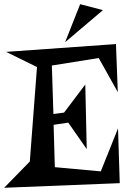

<svg xmlns="http://www.w3.org/2000/svg" viewBox="-33 -890 633 914"><path d="M537.1 -18.1 -13.2 3.9 108.9 -121.1 143.1 -570.8 -3.9 -643.1 519 -680.2 527.8 -451.2 437 -613.8 213.9 -578.1 221.2 -347.2 272 -354 373 -487.8 379.9 -180.2 292 -306.2 222.2 -295.9 228 -94.2 446.8 -74.2 528.8 -278.8ZM276.9 -689 348.6 -870.1 457 -841.8Z"/></svg>

Font: Risque
Style: Regular
Weight: 400
Designer: Astigmatic (AOETI)
Foundry: Astigmatic (AOETI)
Version: Version 1.000